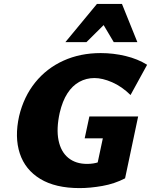

<svg xmlns="http://www.w3.org/2000/svg" viewBox="-20 -947 774 984"><path d="M388 17Q264 17 186.5 -30Q109 -77 81.5 -160.5Q54 -244 78 -352Q102 -452 160.5 -524.5Q219 -597 305 -636Q391 -675 496 -675Q561 -675 623.5 -660Q686 -645 734 -615L649 -460Q604 -504 554.5 -525.5Q505 -547 464 -547Q422 -547 386.5 -527.5Q351 -508 325.5 -468.5Q300 -429 286 -369Q268 -287 280 -228Q292 -169 330 -138Q368 -107 426 -107Q459 -107 485.5 -116Q512 -125 535 -141L474 -83L507 -238H414L438 -350H688L621 -33Q567 -5 504.5 6Q442 17 388 17ZM315 -731 477 -927H605L543 -850L423 -731ZM563 -731 493 -849 477 -927H605L684 -731Z"/></svg>

Font: Ysabeau Office Black
Style: Italic
Weight: 900
Italic angle: -12°
Designer: Christian Thalmann (Catharsis Fonts)
Version: Version 2.001;gftools[0.9.30]; featfreeze: tnum,lnum,ss02